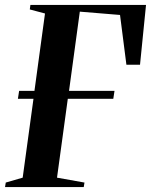

<svg xmlns="http://www.w3.org/2000/svg" viewBox="-32 -763 615 783"><path d="M-11.5 0 -8.5 -18.5 60.5 -38.5 104.5 -360H41L46 -392.5H108.5L151.5 -708L89.5 -724.5L92 -743H563.5L539 -499H483.5L457.5 -702L293.5 -715.5L249.5 -392.5H435L430 -360H244.5L200.5 -38.5L312.5 -18.5L309.5 0Z"/></svg>

Font: Merriweather 144pt SemiBold
Style: Italic
Weight: 600
Italic angle: -7.8°
Version: Version 2.101